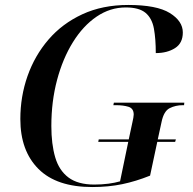

<svg xmlns="http://www.w3.org/2000/svg" viewBox="-20 -744 777 774"><path d="M352 10Q208 10 135 -63Q62 -136 62 -264Q62 -355 91 -437.5Q120 -520 175.5 -584.5Q231 -649 312 -686.5Q393 -724 497 -724Q612 -724 664.5 -691.5Q717 -659 717 -613Q717 -570 685.5 -550Q654 -530 608 -530Q608 -587 600.5 -628.5Q593 -670 567 -692Q541 -714 487 -714Q424 -714 369.5 -677Q315 -640 274 -574Q233 -508 210 -421.5Q187 -335 187 -236Q187 -163 202.5 -110Q218 -57 256 -28.5Q294 0 360 0Q390 0 417 -3.5Q444 -7 464 -13L497 -172H376L378 -182H499L514 -252Q516 -260 517.5 -269Q519 -278 519 -282Q519 -307 498 -313.5Q477 -320 447 -320H437L439 -330H723L722 -320H717Q688 -320 664 -308Q640 -296 631 -251L616 -182H689L686 -172H614L585 -36Q528 -13 472.5 -1.5Q417 10 352 10Z"/></svg>

Font: Noto Serif Display Medium
Style: Italic
Weight: 500
Italic angle: -12°
Designer: Monotype Design Team
Foundry: Monotype Imaging Inc.
Version: Version 2.009